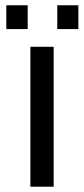

<svg xmlns="http://www.w3.org/2000/svg" viewBox="-20 -705 318 725"><path d="M182.6 -528.3V0H94.7V-528.3ZM275.9 -685.1V-595.2H196.3V-685.1ZM84.5 -685.1V-595.2H3.9V-685.1Z"/></svg>

Font: Arimo Nerd Font
Style: Regular
Weight: 400
Designer: Steve Matteson
Foundry: Monotype Imaging Inc.
Version: Version 1.33;Nerd Fonts 3.2.1